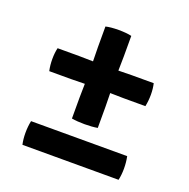

<svg xmlns="http://www.w3.org/2000/svg" viewBox="-103 -648 737 747"><g transform="rotate(20 265.0 -274.0)"><path d="M213 -399 212 -458V-543Q233 -548 265.5 -548Q298 -548 319 -543V-458Q319 -458 318 -399L373 -400H464Q469 -379 469 -353.5Q469 -328 464 -305H373L318 -306L319 -249V-162Q296 -158 265.5 -158Q235 -158 212 -162V-249L213 -306L157 -305H66Q61 -328 61 -353.5Q61 -379 66 -400H157ZM464 0H66Q61 -22 61 -48Q61 -74 66 -98H464Q469 -74 469 -48Q469 -22 464 0Z"/></g></svg>

Font: Signika Negative
Style: Semibold
Weight: 600
Designer: Anna Giedrys
Foundry: Anna Giedrys
Version: Version 1.001